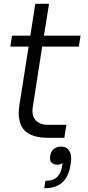

<svg xmlns="http://www.w3.org/2000/svg" viewBox="-20 -716 461 1006"><path d="M201 -472 152 -157Q150 -145 150 -134Q150 -105 166 -87Q187 -62 232 -62H328L317 6H233Q192 6 160.5 -3Q129 -12 109 -32Q89 -52 82 -86Q78 -103 78 -123Q78 -144 82 -168L130 -472H34L43 -529H139L165 -696H237L210 -529H402L393 -472ZM300 51.9Q329 51.9 343 74.9Q353 88.9 353 114.9Q353 127.9 350 144.9L349 150.9Q339 211.9 305.5 240.9Q272 269.9 218 269.9H212L218 230.9H225Q260 230.9 280 210.9Q300 190.9 305 154.9L308 138.9Q295 146.9 280 146.9Q262 146.9 250 135.9Q242 126.9 242 111.9Q242 105.9 243 99.9Q247 75.9 263 63.9Q279 51.9 300 51.9Z"/></svg>

Font: Sora Light
Style: Italic
Weight: 300
Designer: Jonathan Barnbrook, Juli√°n Moncada
Version: Version 1.000